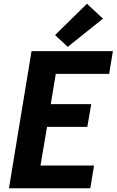

<svg xmlns="http://www.w3.org/2000/svg" viewBox="-20 -1009 625 1029"><path d="M28 0H464L484 -122H197L232 -329H448L469 -451H252L279 -613H565L585 -735H149ZM343 -758 532 -909 446 -989 275 -821Z"/></svg>

Font: Iosevka Sparkle Heavy Oblique
Style: Regular
Weight: 900
Italic angle: -9°
Designer: Belleve Invis
Foundry: Belleve Invis
Version: Version 4.5.0; ttfautohint (v1.8.3)